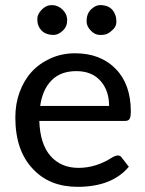

<svg xmlns="http://www.w3.org/2000/svg" viewBox="-20 -724 569 751"><path d="M406.7 -309.6Q406.7 -370.1 373 -407.7Q339.4 -445.8 278.3 -445.8Q217.3 -445.8 181.6 -409.7Q146 -373.5 137.2 -309.6ZM273.4 -515.6Q372.6 -515.6 432.1 -455.1Q491.7 -394.5 491.7 -288.1Q491.7 -266.6 486.8 -258.8Q481.9 -251 469.2 -251H133.8Q136.7 -160.6 177.7 -113.8Q218.8 -67.4 287.1 -67.4Q355.5 -67.4 418.5 -107.9Q446.3 -124.5 457 -106.4L483.9 -71.8Q418 6.8 283.7 6.8Q173.8 6.8 108.9 -63Q40 -134.8 40 -264.6Q40 -317.9 56.6 -363.3Q90.8 -457 178.7 -496.1Q222.7 -515.6 273.4 -515.6ZM370.1 -587.4Q351.6 -587.4 335.4 -604Q319.3 -620.6 318.8 -638.7Q317.9 -668.9 335.4 -686.5Q353.5 -704.1 371.1 -704.1Q416 -704.1 430.2 -667.5Q435.1 -656.7 435.1 -639.2Q435.5 -622.1 422.9 -609.4Q410.2 -596.7 399.4 -591.8Q388.7 -586.9 370.1 -587.4ZM189.9 -587.4Q146.5 -587.4 130.9 -622.1Q126 -632.3 126 -650.4Q126 -668.5 143.1 -686Q160.2 -704.1 183.1 -704.1Q206.1 -704.1 224.6 -686.5Q242.7 -668.9 242.7 -645Q243.2 -620.6 225.6 -604Q208 -587.4 189.9 -587.4Z"/></svg>

Font: Lato-Medium
Style: Regular
Weight: 500
Designer: Lukasz Dziedzic
Foundry: tyPoland Lukasz Dziedzic
Version: Version 2.006; 2014-01-15